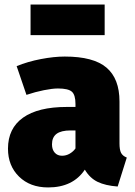

<svg xmlns="http://www.w3.org/2000/svg" viewBox="-20 -802 591 842"><path d="M536 -111 496 16Q442 12 408 -4.5Q374 -21 352 -58Q300 20 191 20Q112 20 63.5 -27.5Q15 -75 15 -150Q15 -239 81 -286Q147 -333 273 -333H311V-346Q311 -386 295 -400Q279 -414 234 -414Q210 -414 172.5 -406.5Q135 -399 96 -386L53 -512Q102 -532 159.5 -543Q217 -554 264 -554Q390 -554 447 -505.5Q504 -457 504 -357V-173Q504 -145 511 -131.5Q518 -118 536 -111ZM311 -151V-230H290Q248 -230 228 -215Q208 -200 208 -169Q208 -146 220 -132.5Q232 -119 252 -119Q270 -119 285.5 -128Q301 -137 311 -151ZM439 -648H114V-782H439Z"/></svg>

Font: Fira Sans Black
Style: Regular
Weight: 900
Designer: Carrois Corporate & Edenspiekermann AG
Foundry: Carrois Corporate GbR & Edenspiekermann AG
Version: Version 4.203